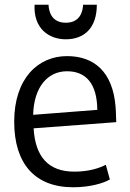

<svg xmlns="http://www.w3.org/2000/svg" viewBox="-20 -779 550 811"><path d="M471 -263 122 -237C129 -116 185 -54 294 -54C358 -54 402 -70 427 -83L444 -21C417 -5 360 12 289 12C128 12 40 -87 40 -265C40 -449 142 -542 263 -542C379 -542 456 -474 468 -330C469 -317 470 -304 471 -263ZM391 -315C390 -426 343 -478 263 -478C181 -478 123 -411 120 -294ZM258 -613C185 -613 121 -660 126 -759H185C186 -735 195 -683 258 -683C321 -683 330 -735 331 -759H389C389 -659 334 -613 258 -613Z"/></svg>

Font: Repo Regular
Style: Regular
Weight: 400
Designer: Stefan Peev
Foundry: Context Ltd
Version: Version 1.502